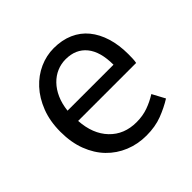

<svg xmlns="http://www.w3.org/2000/svg" viewBox="-136 -627 768 768"><g transform="rotate(-45 248.0 -243.0)"><path d="M279 12Q230 12 187.5 -5.5Q145 -23 113.5 -55.5Q82 -88 64 -135Q46 -182 46 -242Q46 -302 64.5 -349.5Q83 -397 113.5 -430Q144 -463 183 -480.5Q222 -498 264 -498Q310 -498 346.5 -482Q383 -466 407.5 -436Q432 -406 445 -364Q458 -322 458 -270Q458 -257 457.5 -244.5Q457 -232 455 -223H127Q132 -145 175.5 -99.5Q219 -54 289 -54Q324 -54 353.5 -64.5Q383 -75 410 -92L439 -38Q407 -18 368 -3Q329 12 279 12ZM126 -282H386Q386 -356 354.5 -394.5Q323 -433 266 -433Q240 -433 216.5 -423Q193 -413 174 -393.5Q155 -374 142.5 -346Q130 -318 126 -282Z"/></g></svg>

Font: SourceSansPro
Style: Book
Weight: 400
Designer: Paul D. Hunt
Foundry: Adobe Systems Incorporated
Version: Version 2.021;PS 2.000;hotconv 1.0.86;makeotf.lib2.5.63406